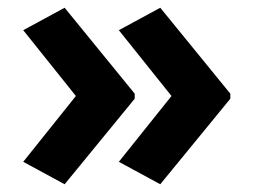

<svg xmlns="http://www.w3.org/2000/svg" viewBox="-20 -522 655 496"><path d="M575 -267 394 -46 287 -104 423 -274 287 -444 394 -502 575 -280ZM328 -267 147 -46 40 -104 176 -274 40 -444 147 -502 328 -280Z"/></svg>

Font: Noto Sans IKEA
Style: Bold
Weight: 600
Designer: Monotype Design Team
Foundry: Monotype Imaging Inc.
Version: Version 2.001